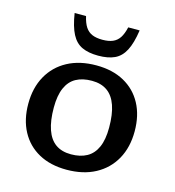

<svg xmlns="http://www.w3.org/2000/svg" viewBox="-108 -807 828 910"><g transform="rotate(15 305.5 -352.0)"><path d="M302 -65Q348 -65 379.8 -82.8Q411.5 -100.5 428 -137.8Q444.5 -175 444.5 -234Q444.5 -299 429.5 -342Q414.5 -385 384.5 -406.2Q354.5 -427.5 309 -427.5Q263 -427.5 231.2 -410Q199.5 -392.5 183 -355Q166.5 -317.5 166.5 -258.5Q166.5 -194 181.5 -150.8Q196.5 -107.5 226.5 -86.2Q256.5 -65 302 -65ZM300.5 11Q221 11 163.8 -20.5Q106.5 -52 75.8 -109.5Q45 -167 45 -244.5Q45 -323 77.5 -381.2Q110 -439.5 169.5 -471.5Q229 -503.5 310.5 -503.5Q390 -503.5 447.2 -472Q504.5 -440.5 535.2 -383.2Q566 -326 566 -248Q566 -169.5 533.5 -111.2Q501 -53 441.5 -21Q382 11 300.5 11ZM305.5 -628Q335.5 -628 355.8 -636.5Q376 -645 388.8 -664.2Q401.5 -683.5 409 -716.5H465Q455.5 -652 436.5 -615.8Q417.5 -579.5 385.8 -564.8Q354 -550 305.5 -550Q257.5 -550 225.8 -564.8Q194 -579.5 175 -615.8Q156 -652 146 -716.5H202Q209.5 -683.5 222.2 -664.2Q235 -645 255.2 -636.5Q275.5 -628 305.5 -628Z"/></g></svg>

Font: Newsreader 9pt Medium
Style: Regular
Weight: 500
Designer: Hugues Gentile
Foundry: Production Type
Version: Version 1.003